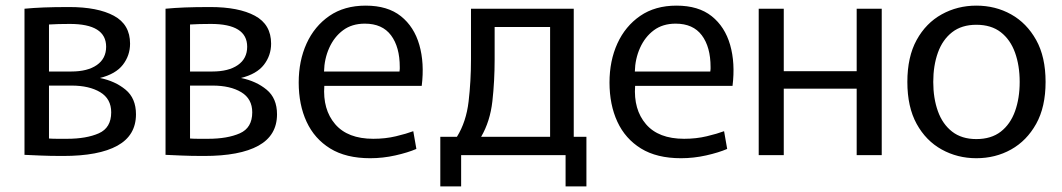

<svg xmlns="http://www.w3.org/2000/svg" viewBox="-20 -551 3772 682"><path d="M204 3Q157 3 124 1.5Q91 0 67 -1V-520Q98 -523 135 -524.5Q172 -526 226 -526Q327 -526 384.5 -495Q442 -464 442 -396Q442 -354 416.5 -321Q391 -288 335 -274Q389 -263 426 -232.5Q463 -202 463 -145Q463 -70 397 -33.5Q331 3 204 3ZM233 -297Q291 -297 324 -320Q357 -343 357 -385Q357 -466 228 -466Q185 -466 154 -464V-297ZM218 -58Q287 -58 331 -77.5Q375 -97 375 -152Q375 -200 336 -223.5Q297 -247 234 -247H154V-59Q167 -58 184.5 -58Q202 -58 218 -58Z M705 3Q658 3 625 1.5Q592 0 568 -1V-520Q599 -523 636 -524.5Q673 -526 727 -526Q828 -526 885.5 -495Q943 -464 943 -396Q943 -354 917.5 -321Q892 -288 836 -274Q890 -263 927 -232.5Q964 -202 964 -145Q964 -70 898 -33.5Q832 3 705 3ZM734 -297Q792 -297 825 -320Q858 -343 858 -385Q858 -466 729 -466Q686 -466 655 -464V-297ZM719 -58Q788 -58 832 -77.5Q876 -97 876 -152Q876 -200 837 -223.5Q798 -247 735 -247H655V-59Q668 -58 685.5 -58Q703 -58 719 -58Z M1295 11Q1209 11 1153 -23.5Q1097 -58 1069 -118.5Q1041 -179 1041 -258Q1041 -335 1069 -396.5Q1097 -458 1150 -494.5Q1203 -531 1279 -531Q1357 -531 1404 -493.5Q1451 -456 1469.5 -391.5Q1488 -327 1478 -246H1132Q1126 -162 1170.5 -110Q1215 -58 1306 -58Q1349 -58 1386.5 -67Q1424 -76 1448 -85L1459 -22Q1429 -9 1384.5 1Q1340 11 1295 11ZM1276 -467Q1230 -467 1198.5 -443.5Q1167 -420 1149.5 -381Q1132 -342 1131 -297H1399Q1400 -302 1400 -306Q1400 -310 1400 -313Q1400 -384 1369 -425.5Q1338 -467 1276 -467Z M1544 111V-65H1603Q1636 -118 1644.5 -190.5Q1653 -263 1653 -340V-520H2018V-65H2063V111H1989V0H1618V111ZM1737 -340Q1737 -263 1729 -191.5Q1721 -120 1689 -65H1934V-455H1737Z M2399 11Q2313 11 2257 -23.5Q2201 -58 2173 -118.5Q2145 -179 2145 -258Q2145 -335 2173 -396.5Q2201 -458 2254 -494.5Q2307 -531 2383 -531Q2461 -531 2508 -493.5Q2555 -456 2573.5 -391.5Q2592 -327 2582 -246H2236Q2230 -162 2274.5 -110Q2319 -58 2410 -58Q2453 -58 2490.5 -67Q2528 -76 2552 -85L2563 -22Q2533 -9 2488.5 1Q2444 11 2399 11ZM2380 -467Q2334 -467 2302.5 -443.5Q2271 -420 2253.5 -381Q2236 -342 2235 -297H2503Q2504 -302 2504 -306Q2504 -310 2504 -313Q2504 -384 2473 -425.5Q2442 -467 2380 -467Z M2675 -520H2764V-298H3023V-520H3112V0H3023V-236H2764V0H2675Z M3448 11Q3381 11 3325 -20Q3269 -51 3236 -111Q3203 -171 3203 -260Q3203 -349 3236 -409Q3269 -469 3325 -500Q3381 -531 3448 -531Q3516 -531 3571.5 -500Q3627 -469 3660.5 -409Q3694 -349 3694 -260Q3694 -171 3660.5 -111Q3627 -51 3571.5 -20Q3516 11 3448 11ZM3448 -57Q3501 -57 3535 -83.5Q3569 -110 3585.5 -156Q3602 -202 3602 -260Q3602 -318 3585.5 -364Q3569 -410 3535 -436.5Q3501 -463 3448 -463Q3396 -463 3362 -436.5Q3328 -410 3311.5 -364Q3295 -318 3295 -260Q3295 -202 3311.5 -156Q3328 -110 3362 -83.5Q3396 -57 3448 -57Z"/></svg>

Font: Murecho
Style: Regular
Weight: 400
Designer: Neil Summerour
Foundry: Positype
Version: Version 1.010; ttfautohint (v1.8.3)